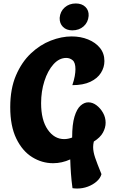

<svg xmlns="http://www.w3.org/2000/svg" viewBox="-20 -935 661 1107"><path d="M425 152Q418 152 411.5 151.5Q405 151 398 150Q392 107 389 64.5Q386 22 385 -16Q337 6 286 6Q222 6 165.5 -29Q109 -64 74 -136Q39 -208 39 -317Q39 -423 72 -500Q105 -577 158 -627Q211 -677 273 -701Q335 -725 393 -725Q445 -725 488 -707.5Q531 -690 556.5 -658.5Q582 -627 582 -583Q582 -547 562 -515Q542 -483 501 -463.5Q460 -444 397 -444Q407 -473 411 -496Q415 -519 415 -536Q415 -574 399 -587.5Q383 -601 362 -601Q321 -601 288 -564Q255 -527 236 -467.5Q217 -408 217 -340Q217 -243 255 -188Q293 -133 350 -133Q372 -133 396 -142V-143Q396 -218 409.5 -262.5Q423 -307 444.5 -326Q466 -345 489 -345Q514 -345 536.5 -328Q559 -311 574 -284.5Q589 -258 589 -227Q589 -199 573.5 -170.5Q558 -142 521 -119Q519 -111 518 -103Q517 -95 517 -87Q517 -60 528.5 -26Q540 8 565 69Q559 92 537.5 111Q516 130 486.5 141Q457 152 425 152ZM397 -760Q363 -760 343 -780Q323 -800 324 -832Q327 -869 353 -892Q379 -915 417 -915Q452 -915 472.5 -895Q493 -875 491 -843Q488 -806 462 -783Q436 -760 397 -760Z"/></svg>

Font: Agbalumo
Style: Regular
Weight: 400
Designer: Raphael Alegbeleye
Foundry: Sorkin Type Co.
Version: Version 1.000; ttfautohint (v1.8.4)